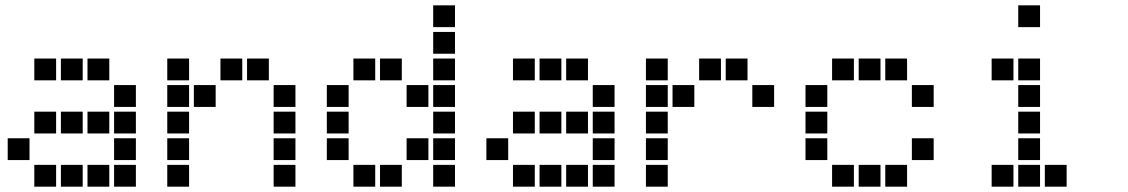

<svg xmlns="http://www.w3.org/2000/svg" viewBox="-20 -711 4240 722"><path d="M110 -491Q109 -491 109 -491Q109 -491 109 -490V-410Q109 -409 109 -409Q109 -409 110 -409H190Q191 -409 191 -409Q191 -409 191 -410V-490Q191 -491 191 -491Q191 -491 190 -491ZM210 -491Q209 -491 209 -491Q209 -491 209 -490V-410Q209 -409 209 -409Q209 -409 210 -409H290Q291 -409 291 -409Q291 -409 291 -410V-490Q291 -491 291 -491Q291 -491 290 -491ZM310 -491Q309 -491 309 -491Q309 -491 309 -490V-410Q309 -409 309 -409Q309 -409 310 -409H390Q391 -409 391 -409Q391 -409 391 -410V-490Q391 -491 391 -491Q391 -491 390 -491ZM410 -391Q409 -391 409 -391Q409 -391 409 -390V-310Q409 -309 409 -309Q409 -309 410 -309H490Q491 -309 491 -309Q491 -309 491 -310V-390Q491 -391 491 -391Q491 -391 490 -391ZM110 -291Q109 -291 109 -291Q109 -291 109 -290V-210Q109 -209 109 -209Q109 -209 110 -209H190Q191 -209 191 -209Q191 -209 191 -210V-290Q191 -291 191 -291Q191 -291 190 -291ZM210 -291Q209 -291 209 -291Q209 -291 209 -290V-210Q209 -209 209 -209Q209 -209 210 -209H290Q291 -209 291 -209Q291 -209 291 -210V-290Q291 -291 291 -291Q291 -291 290 -291ZM310 -291Q309 -291 309 -291Q309 -291 309 -290V-210Q309 -209 309 -209Q309 -209 310 -209H390Q391 -209 391 -209Q391 -209 391 -210V-290Q391 -291 391 -291Q391 -291 390 -291ZM410 -291Q409 -291 409 -291Q409 -291 409 -290V-210Q409 -209 409 -209Q409 -209 410 -209H490Q491 -209 491 -209Q491 -209 491 -210V-290Q491 -291 491 -291Q491 -291 490 -291ZM10 -191Q9 -191 9 -191Q9 -191 9 -190V-110Q9 -109 9 -109Q9 -109 10 -109H90Q91 -109 91 -109Q91 -109 91 -110V-190Q91 -191 91 -191Q91 -191 90 -191ZM410 -191Q409 -191 409 -191Q409 -191 409 -190V-110Q409 -109 409 -109Q409 -109 410 -109H490Q491 -109 491 -109Q491 -109 491 -110V-190Q491 -191 491 -191Q491 -191 490 -191ZM110 -91Q109 -91 109 -91Q109 -91 109 -90V-10Q109 -9 109 -9Q109 -9 110 -9H190Q191 -9 191 -9Q191 -9 191 -10V-90Q191 -91 191 -91Q191 -91 190 -91ZM210 -91Q209 -91 209 -91Q209 -91 209 -90V-10Q209 -9 209 -9Q209 -9 210 -9H290Q291 -9 291 -9Q291 -9 291 -10V-90Q291 -91 291 -91Q291 -91 290 -91ZM310 -91Q309 -91 309 -91Q309 -91 309 -90V-10Q309 -9 309 -9Q309 -9 310 -9H390Q391 -9 391 -9Q391 -9 391 -10V-90Q391 -91 391 -91Q391 -91 390 -91ZM410 -91Q409 -91 409 -91Q409 -91 409 -90V-10Q409 -9 409 -9Q409 -9 410 -9H490Q491 -9 491 -9Q491 -9 491 -10V-90Q491 -91 491 -91Q491 -91 490 -91Z M610 -491Q609 -491 609 -491Q609 -491 609 -490V-410Q609 -409 609 -409Q609 -409 610 -409H690Q691 -409 691 -409Q691 -409 691 -410V-490Q691 -491 691 -491Q691 -491 690 -491ZM810 -491Q809 -491 809 -491Q809 -491 809 -490V-410Q809 -409 809 -409Q809 -409 810 -409H890Q891 -409 891 -409Q891 -409 891 -410V-490Q891 -491 891 -491Q891 -491 890 -491ZM910 -491Q909 -491 909 -491Q909 -491 909 -490V-410Q909 -409 909 -409Q909 -409 910 -409H990Q991 -409 991 -409Q991 -409 991 -410V-490Q991 -491 991 -491Q991 -491 990 -491ZM610 -391Q609 -391 609 -391Q609 -391 609 -390V-310Q609 -309 609 -309Q609 -309 610 -309H690Q691 -309 691 -309Q691 -309 691 -310V-390Q691 -391 691 -391Q691 -391 690 -391ZM710 -391Q709 -391 709 -391Q709 -391 709 -390V-310Q709 -309 709 -309Q709 -309 710 -309H790Q791 -309 791 -309Q791 -309 791 -310V-390Q791 -391 791 -391Q791 -391 790 -391ZM1010 -391Q1009 -391 1009 -391Q1009 -391 1009 -390V-310Q1009 -309 1009 -309Q1009 -309 1010 -309H1090Q1091 -309 1091 -309Q1091 -309 1091 -310V-390Q1091 -391 1091 -391Q1091 -391 1090 -391ZM610 -291Q609 -291 609 -291Q609 -291 609 -290V-210Q609 -209 609 -209Q609 -209 610 -209H690Q691 -209 691 -209Q691 -209 691 -210V-290Q691 -291 691 -291Q691 -291 690 -291ZM1010 -291Q1009 -291 1009 -291Q1009 -291 1009 -290V-210Q1009 -209 1009 -209Q1009 -209 1010 -209H1090Q1091 -209 1091 -209Q1091 -209 1091 -210V-290Q1091 -291 1091 -291Q1091 -291 1090 -291ZM610 -191Q609 -191 609 -191Q609 -191 609 -190V-110Q609 -109 609 -109Q609 -109 610 -109H690Q691 -109 691 -109Q691 -109 691 -110V-190Q691 -191 691 -191Q691 -191 690 -191ZM1010 -191Q1009 -191 1009 -191Q1009 -191 1009 -190V-110Q1009 -109 1009 -109Q1009 -109 1010 -109H1090Q1091 -109 1091 -109Q1091 -109 1091 -110V-190Q1091 -191 1091 -191Q1091 -191 1090 -191ZM610 -91Q609 -91 609 -91Q609 -91 609 -90V-10Q609 -9 609 -9Q609 -9 610 -9H690Q691 -9 691 -9Q691 -9 691 -10V-90Q691 -91 691 -91Q691 -91 690 -91ZM1010 -91Q1009 -91 1009 -91Q1009 -91 1009 -90V-10Q1009 -9 1009 -9Q1009 -9 1010 -9H1090Q1091 -9 1091 -9Q1091 -9 1091 -10V-90Q1091 -91 1091 -91Q1091 -91 1090 -91Z M1610 -691Q1609 -691 1609 -691Q1609 -691 1609 -690V-610Q1609 -609 1609 -609Q1609 -609 1610 -609H1690Q1691 -609 1691 -609Q1691 -609 1691 -610V-690Q1691 -691 1691 -691Q1691 -691 1690 -691ZM1610 -591Q1609 -591 1609 -591Q1609 -591 1609 -590V-510Q1609 -509 1609 -509Q1609 -509 1610 -509H1690Q1691 -509 1691 -509Q1691 -509 1691 -510V-590Q1691 -591 1691 -591Q1691 -591 1690 -591ZM1310 -491Q1309 -491 1309 -491Q1309 -491 1309 -490V-410Q1309 -409 1309 -409Q1309 -409 1310 -409H1390Q1391 -409 1391 -409Q1391 -409 1391 -410V-490Q1391 -491 1391 -491Q1391 -491 1390 -491ZM1410 -491Q1409 -491 1409 -491Q1409 -491 1409 -490V-410Q1409 -409 1409 -409Q1409 -409 1410 -409H1490Q1491 -409 1491 -409Q1491 -409 1491 -410V-490Q1491 -491 1491 -491Q1491 -491 1490 -491ZM1610 -491Q1609 -491 1609 -491Q1609 -491 1609 -490V-410Q1609 -409 1609 -409Q1609 -409 1610 -409H1690Q1691 -409 1691 -409Q1691 -409 1691 -410V-490Q1691 -491 1691 -491Q1691 -491 1690 -491ZM1210 -391Q1209 -391 1209 -391Q1209 -391 1209 -390V-310Q1209 -309 1209 -309Q1209 -309 1210 -309H1290Q1291 -309 1291 -309Q1291 -309 1291 -310V-390Q1291 -391 1291 -391Q1291 -391 1290 -391ZM1510 -391Q1509 -391 1509 -391Q1509 -391 1509 -390V-310Q1509 -309 1509 -309Q1509 -309 1510 -309H1590Q1591 -309 1591 -309Q1591 -309 1591 -310V-390Q1591 -391 1591 -391Q1591 -391 1590 -391ZM1610 -391Q1609 -391 1609 -391Q1609 -391 1609 -390V-310Q1609 -309 1609 -309Q1609 -309 1610 -309H1690Q1691 -309 1691 -309Q1691 -309 1691 -310V-390Q1691 -391 1691 -391Q1691 -391 1690 -391ZM1210 -291Q1209 -291 1209 -291Q1209 -291 1209 -290V-210Q1209 -209 1209 -209Q1209 -209 1210 -209H1290Q1291 -209 1291 -209Q1291 -209 1291 -210V-290Q1291 -291 1291 -291Q1291 -291 1290 -291ZM1610 -291Q1609 -291 1609 -291Q1609 -291 1609 -290V-210Q1609 -209 1609 -209Q1609 -209 1610 -209H1690Q1691 -209 1691 -209Q1691 -209 1691 -210V-290Q1691 -291 1691 -291Q1691 -291 1690 -291ZM1210 -191Q1209 -191 1209 -191Q1209 -191 1209 -190V-110Q1209 -109 1209 -109Q1209 -109 1210 -109H1290Q1291 -109 1291 -109Q1291 -109 1291 -110V-190Q1291 -191 1291 -191Q1291 -191 1290 -191ZM1510 -191Q1509 -191 1509 -191Q1509 -191 1509 -190V-110Q1509 -109 1509 -109Q1509 -109 1510 -109H1590Q1591 -109 1591 -109Q1591 -109 1591 -110V-190Q1591 -191 1591 -191Q1591 -191 1590 -191ZM1610 -191Q1609 -191 1609 -191Q1609 -191 1609 -190V-110Q1609 -109 1609 -109Q1609 -109 1610 -109H1690Q1691 -109 1691 -109Q1691 -109 1691 -110V-190Q1691 -191 1691 -191Q1691 -191 1690 -191ZM1310 -91Q1309 -91 1309 -91Q1309 -91 1309 -90V-10Q1309 -9 1309 -9Q1309 -9 1310 -9H1390Q1391 -9 1391 -9Q1391 -9 1391 -10V-90Q1391 -91 1391 -91Q1391 -91 1390 -91ZM1410 -91Q1409 -91 1409 -91Q1409 -91 1409 -90V-10Q1409 -9 1409 -9Q1409 -9 1410 -9H1490Q1491 -9 1491 -9Q1491 -9 1491 -10V-90Q1491 -91 1491 -91Q1491 -91 1490 -91ZM1610 -91Q1609 -91 1609 -91Q1609 -91 1609 -90V-10Q1609 -9 1609 -9Q1609 -9 1610 -9H1690Q1691 -9 1691 -9Q1691 -9 1691 -10V-90Q1691 -91 1691 -91Q1691 -91 1690 -91Z M1910 -491Q1909 -491 1909 -491Q1909 -491 1909 -490V-410Q1909 -409 1909 -409Q1909 -409 1910 -409H1990Q1991 -409 1991 -409Q1991 -409 1991 -410V-490Q1991 -491 1991 -491Q1991 -491 1990 -491ZM2010 -491Q2009 -491 2009 -491Q2009 -491 2009 -490V-410Q2009 -409 2009 -409Q2009 -409 2010 -409H2090Q2091 -409 2091 -409Q2091 -409 2091 -410V-490Q2091 -491 2091 -491Q2091 -491 2090 -491ZM2110 -491Q2109 -491 2109 -491Q2109 -491 2109 -490V-410Q2109 -409 2109 -409Q2109 -409 2110 -409H2190Q2191 -409 2191 -409Q2191 -409 2191 -410V-490Q2191 -491 2191 -491Q2191 -491 2190 -491ZM2210 -391Q2209 -391 2209 -391Q2209 -391 2209 -390V-310Q2209 -309 2209 -309Q2209 -309 2210 -309H2290Q2291 -309 2291 -309Q2291 -309 2291 -310V-390Q2291 -391 2291 -391Q2291 -391 2290 -391ZM1910 -291Q1909 -291 1909 -291Q1909 -291 1909 -290V-210Q1909 -209 1909 -209Q1909 -209 1910 -209H1990Q1991 -209 1991 -209Q1991 -209 1991 -210V-290Q1991 -291 1991 -291Q1991 -291 1990 -291ZM2010 -291Q2009 -291 2009 -291Q2009 -291 2009 -290V-210Q2009 -209 2009 -209Q2009 -209 2010 -209H2090Q2091 -209 2091 -209Q2091 -209 2091 -210V-290Q2091 -291 2091 -291Q2091 -291 2090 -291ZM2110 -291Q2109 -291 2109 -291Q2109 -291 2109 -290V-210Q2109 -209 2109 -209Q2109 -209 2110 -209H2190Q2191 -209 2191 -209Q2191 -209 2191 -210V-290Q2191 -291 2191 -291Q2191 -291 2190 -291ZM2210 -291Q2209 -291 2209 -291Q2209 -291 2209 -290V-210Q2209 -209 2209 -209Q2209 -209 2210 -209H2290Q2291 -209 2291 -209Q2291 -209 2291 -210V-290Q2291 -291 2291 -291Q2291 -291 2290 -291ZM1810 -191Q1809 -191 1809 -191Q1809 -191 1809 -190V-110Q1809 -109 1809 -109Q1809 -109 1810 -109H1890Q1891 -109 1891 -109Q1891 -109 1891 -110V-190Q1891 -191 1891 -191Q1891 -191 1890 -191ZM2210 -191Q2209 -191 2209 -191Q2209 -191 2209 -190V-110Q2209 -109 2209 -109Q2209 -109 2210 -109H2290Q2291 -109 2291 -109Q2291 -109 2291 -110V-190Q2291 -191 2291 -191Q2291 -191 2290 -191ZM1910 -91Q1909 -91 1909 -91Q1909 -91 1909 -90V-10Q1909 -9 1909 -9Q1909 -9 1910 -9H1990Q1991 -9 1991 -9Q1991 -9 1991 -10V-90Q1991 -91 1991 -91Q1991 -91 1990 -91ZM2010 -91Q2009 -91 2009 -91Q2009 -91 2009 -90V-10Q2009 -9 2009 -9Q2009 -9 2010 -9H2090Q2091 -9 2091 -9Q2091 -9 2091 -10V-90Q2091 -91 2091 -91Q2091 -91 2090 -91ZM2110 -91Q2109 -91 2109 -91Q2109 -91 2109 -90V-10Q2109 -9 2109 -9Q2109 -9 2110 -9H2190Q2191 -9 2191 -9Q2191 -9 2191 -10V-90Q2191 -91 2191 -91Q2191 -91 2190 -91ZM2210 -91Q2209 -91 2209 -91Q2209 -91 2209 -90V-10Q2209 -9 2209 -9Q2209 -9 2210 -9H2290Q2291 -9 2291 -9Q2291 -9 2291 -10V-90Q2291 -91 2291 -91Q2291 -91 2290 -91Z M2410 -491Q2409 -491 2409 -491Q2409 -491 2409 -490V-410Q2409 -409 2409 -409Q2409 -409 2410 -409H2490Q2491 -409 2491 -409Q2491 -409 2491 -410V-490Q2491 -491 2491 -491Q2491 -491 2490 -491ZM2610 -491Q2609 -491 2609 -491Q2609 -491 2609 -490V-410Q2609 -409 2609 -409Q2609 -409 2610 -409H2690Q2691 -409 2691 -409Q2691 -409 2691 -410V-490Q2691 -491 2691 -491Q2691 -491 2690 -491ZM2710 -491Q2709 -491 2709 -491Q2709 -491 2709 -490V-410Q2709 -409 2709 -409Q2709 -409 2710 -409H2790Q2791 -409 2791 -409Q2791 -409 2791 -410V-490Q2791 -491 2791 -491Q2791 -491 2790 -491ZM2410 -391Q2409 -391 2409 -391Q2409 -391 2409 -390V-310Q2409 -309 2409 -309Q2409 -309 2410 -309H2490Q2491 -309 2491 -309Q2491 -309 2491 -310V-390Q2491 -391 2491 -391Q2491 -391 2490 -391ZM2510 -391Q2509 -391 2509 -391Q2509 -391 2509 -390V-310Q2509 -309 2509 -309Q2509 -309 2510 -309H2590Q2591 -309 2591 -309Q2591 -309 2591 -310V-390Q2591 -391 2591 -391Q2591 -391 2590 -391ZM2810 -391Q2809 -391 2809 -391Q2809 -391 2809 -390V-310Q2809 -309 2809 -309Q2809 -309 2810 -309H2890Q2891 -309 2891 -309Q2891 -309 2891 -310V-390Q2891 -391 2891 -391Q2891 -391 2890 -391ZM2410 -291Q2409 -291 2409 -291Q2409 -291 2409 -290V-210Q2409 -209 2409 -209Q2409 -209 2410 -209H2490Q2491 -209 2491 -209Q2491 -209 2491 -210V-290Q2491 -291 2491 -291Q2491 -291 2490 -291ZM2410 -191Q2409 -191 2409 -191Q2409 -191 2409 -190V-110Q2409 -109 2409 -109Q2409 -109 2410 -109H2490Q2491 -109 2491 -109Q2491 -109 2491 -110V-190Q2491 -191 2491 -191Q2491 -191 2490 -191ZM2410 -91Q2409 -91 2409 -91Q2409 -91 2409 -90V-10Q2409 -9 2409 -9Q2409 -9 2410 -9H2490Q2491 -9 2491 -9Q2491 -9 2491 -10V-90Q2491 -91 2491 -91Q2491 -91 2490 -91Z M3110 -491Q3109 -491 3109 -491Q3109 -491 3109 -490V-410Q3109 -409 3109 -409Q3109 -409 3110 -409H3190Q3191 -409 3191 -409Q3191 -409 3191 -410V-490Q3191 -491 3191 -491Q3191 -491 3190 -491ZM3210 -491Q3209 -491 3209 -491Q3209 -491 3209 -490V-410Q3209 -409 3209 -409Q3209 -409 3210 -409H3290Q3291 -409 3291 -409Q3291 -409 3291 -410V-490Q3291 -491 3291 -491Q3291 -491 3290 -491ZM3310 -491Q3309 -491 3309 -491Q3309 -491 3309 -490V-410Q3309 -409 3309 -409Q3309 -409 3310 -409H3390Q3391 -409 3391 -409Q3391 -409 3391 -410V-490Q3391 -491 3391 -491Q3391 -491 3390 -491ZM3010 -391Q3009 -391 3009 -391Q3009 -391 3009 -390V-310Q3009 -309 3009 -309Q3009 -309 3010 -309H3090Q3091 -309 3091 -309Q3091 -309 3091 -310V-390Q3091 -391 3091 -391Q3091 -391 3090 -391ZM3410 -391Q3409 -391 3409 -391Q3409 -391 3409 -390V-310Q3409 -309 3409 -309Q3409 -309 3410 -309H3490Q3491 -309 3491 -309Q3491 -309 3491 -310V-390Q3491 -391 3491 -391Q3491 -391 3490 -391ZM3010 -291Q3009 -291 3009 -291Q3009 -291 3009 -290V-210Q3009 -209 3009 -209Q3009 -209 3010 -209H3090Q3091 -209 3091 -209Q3091 -209 3091 -210V-290Q3091 -291 3091 -291Q3091 -291 3090 -291ZM3010 -191Q3009 -191 3009 -191Q3009 -191 3009 -190V-110Q3009 -109 3009 -109Q3009 -109 3010 -109H3090Q3091 -109 3091 -109Q3091 -109 3091 -110V-190Q3091 -191 3091 -191Q3091 -191 3090 -191ZM3410 -191Q3409 -191 3409 -191Q3409 -191 3409 -190V-110Q3409 -109 3409 -109Q3409 -109 3410 -109H3490Q3491 -109 3491 -109Q3491 -109 3491 -110V-190Q3491 -191 3491 -191Q3491 -191 3490 -191ZM3110 -91Q3109 -91 3109 -91Q3109 -91 3109 -90V-10Q3109 -9 3109 -9Q3109 -9 3110 -9H3190Q3191 -9 3191 -9Q3191 -9 3191 -10V-90Q3191 -91 3191 -91Q3191 -91 3190 -91ZM3210 -91Q3209 -91 3209 -91Q3209 -91 3209 -90V-10Q3209 -9 3209 -9Q3209 -9 3210 -9H3290Q3291 -9 3291 -9Q3291 -9 3291 -10V-90Q3291 -91 3291 -91Q3291 -91 3290 -91ZM3310 -91Q3309 -91 3309 -91Q3309 -91 3309 -90V-10Q3309 -9 3309 -9Q3309 -9 3310 -9H3390Q3391 -9 3391 -9Q3391 -9 3391 -10V-90Q3391 -91 3391 -91Q3391 -91 3390 -91Z M3810 -691Q3809 -691 3809 -691Q3809 -691 3809 -690V-610Q3809 -609 3809 -609Q3809 -609 3810 -609H3890Q3891 -609 3891 -609Q3891 -609 3891 -610V-690Q3891 -691 3891 -691Q3891 -691 3890 -691ZM3710 -491Q3709 -491 3709 -491Q3709 -491 3709 -490V-410Q3709 -409 3709 -409Q3709 -409 3710 -409H3790Q3791 -409 3791 -409Q3791 -409 3791 -410V-490Q3791 -491 3791 -491Q3791 -491 3790 -491ZM3810 -491Q3809 -491 3809 -491Q3809 -491 3809 -490V-410Q3809 -409 3809 -409Q3809 -409 3810 -409H3890Q3891 -409 3891 -409Q3891 -409 3891 -410V-490Q3891 -491 3891 -491Q3891 -491 3890 -491ZM3810 -391Q3809 -391 3809 -391Q3809 -391 3809 -390V-310Q3809 -309 3809 -309Q3809 -309 3810 -309H3890Q3891 -309 3891 -309Q3891 -309 3891 -310V-390Q3891 -391 3891 -391Q3891 -391 3890 -391ZM3810 -291Q3809 -291 3809 -291Q3809 -291 3809 -290V-210Q3809 -209 3809 -209Q3809 -209 3810 -209H3890Q3891 -209 3891 -209Q3891 -209 3891 -210V-290Q3891 -291 3891 -291Q3891 -291 3890 -291ZM3810 -191Q3809 -191 3809 -191Q3809 -191 3809 -190V-110Q3809 -109 3809 -109Q3809 -109 3810 -109H3890Q3891 -109 3891 -109Q3891 -109 3891 -110V-190Q3891 -191 3891 -191Q3891 -191 3890 -191ZM3710 -91Q3709 -91 3709 -91Q3709 -91 3709 -90V-10Q3709 -9 3709 -9Q3709 -9 3710 -9H3790Q3791 -9 3791 -9Q3791 -9 3791 -10V-90Q3791 -91 3791 -91Q3791 -91 3790 -91ZM3810 -91Q3809 -91 3809 -91Q3809 -91 3809 -90V-10Q3809 -9 3809 -9Q3809 -9 3810 -9H3890Q3891 -9 3891 -9Q3891 -9 3891 -10V-90Q3891 -91 3891 -91Q3891 -91 3890 -91ZM3910 -91Q3909 -91 3909 -91Q3909 -91 3909 -90V-10Q3909 -9 3909 -9Q3909 -9 3910 -9H3990Q3991 -9 3991 -9Q3991 -9 3991 -10V-90Q3991 -91 3991 -91Q3991 -91 3990 -91Z"/></svg>

Font: Doto ExtraBold
Style: Regular
Weight: 800
Monospace: yes
Version: Version 1.000